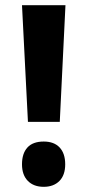

<svg xmlns="http://www.w3.org/2000/svg" viewBox="-20 -803 338 742"><path d="M211 -332H88L65 -783H233ZM65 -168Q65 -210 86 -233Q107 -256 149 -256Q189 -256 210.5 -233Q232 -210 232 -168Q232 -126 209.5 -103.5Q187 -81 149 -81Q110 -81 87.5 -104Q65 -127 65 -168Z"/></svg>

Font: Noto Sans Kannada UI ExtraCondensed ExtraBold
Style: Regular
Weight: 800
Width: 2
Designer: Jelle Bosma - Monotype Design Team
Foundry: Monotype Imaging Inc.
Version: Version 2.005; ttfautohint (v1.8.4.7-5d5b)